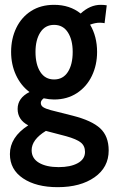

<svg xmlns="http://www.w3.org/2000/svg" viewBox="-20 -525 470 795"><path d="M430 98Q430 168 371.5 209Q313 250 219 250Q130 250 75.5 213.5Q21 177 21 113Q21 43 97 -6Q53 -29 53 -74Q53 -119 102 -144Q66 -171 46 -214.5Q26 -258 26 -310Q26 -365 47.5 -409.5Q69 -454 109 -479.5Q149 -505 204 -505Q269 -505 314 -469Q353 -505 397 -505Q410 -505 422 -503L413 -429Q403 -431 393 -431Q375 -431 353 -423Q382 -374 382 -310Q382 -256 360.5 -211Q339 -166 298.5 -139.5Q258 -113 204 -113Q184 -113 161 -118Q149 -109 149 -99Q149 -88 158.5 -81.5Q168 -75 190 -69L281 -46Q360 -26 395 6.5Q430 39 430 98ZM127 -310Q127 -258 147 -227Q167 -196 204 -196Q241 -196 261 -227Q281 -258 281 -310Q281 -360 261 -391Q241 -422 204 -422Q167 -422 147 -391Q127 -360 127 -310ZM332 104Q332 79 314.5 65Q297 51 254 39L170 17Q111 53 111 97Q111 131 141.5 149Q172 167 223 167Q272 167 302 150.5Q332 134 332 104Z"/></svg>

Font: Cabin Condensed SemiBold
Style: Regular
Weight: 600
Width: 3
Designer: Pablo Impallari
Foundry: Pablo Impallari. http://www.impallari.com Igino Marini. http://www.ikern.com
Version: Version 2.001